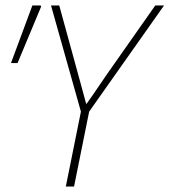

<svg xmlns="http://www.w3.org/2000/svg" viewBox="-20 -680 618 700"><path d="M220 0 275 -273 166 -660H196L255 -445Q265 -409 274.5 -374Q284 -339 294 -302H296Q321 -337 345.5 -373.5Q370 -410 395 -445L546 -660H578L305 -273L250 0ZM20 -450 98 -660H128L130 -656L44 -450Z"/></svg>

Font: Source Sans 3 VF
Style: Italic
Weight: 200
Italic angle: -11°
Designer: Paul D. Hunt
Foundry: Adobe Systems Incorporated
Version: Version 3.042;hotconv 1.0.118;makeotfexe 2.5.65603